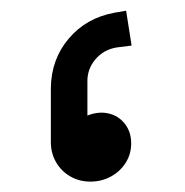

<svg xmlns="http://www.w3.org/2000/svg" viewBox="-20 -342 351 364"><path d="M145.7 -123V-186.7Q145.2 -211 160.8 -229.4Q176.3 -247.8 200.9 -252L229.5 -255.6L219.1 -321.7L196.6 -317.8Q143.4 -308 110.3 -268.8Q77.1 -229.7 76.4 -175.2V-72.4Q76.4 -51.9 86.1 -34.8Q95.9 -17.7 113 -7.7Q130.1 2.3 151.3 2.3Q172.6 2.3 190.2 -7.3Q207.8 -16.9 218.2 -33.3Q228.7 -49.8 228.7 -70.2Q228.7 -92 216.7 -107.3Q204.8 -122.5 185.9 -126.9Q167 -131.3 145.7 -123Z"/></svg>

Font: Arad-FD-VF Thin
Style: Regular
Weight: 100
Designer: Mohammad Darvishi
Version: Version 1.010;September 21, 2024;FontCreator 15.0.0.2992 64-